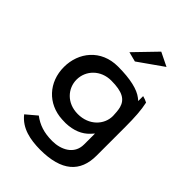

<svg xmlns="http://www.w3.org/2000/svg" viewBox="-279 -872 1215 1215"><g transform="rotate(45 328.5 -264.5)"><path d="M282 -610 348 -593 514 -710 422 -755ZM328 -102C229 -102 168 -173 168 -251C168 -333 234 -402 328 -402C428 -402 471 -376 486 -322C491 -305 494 -269 494 -251C494 -172 428 -102 328 -102ZM598 0V-257C598 -341 594 -405 582 -459C571 -465 556 -471 540 -475V-431L524 -444C483 -476 409 -495 295 -495C143 -495 55 -381 55 -251C55 -115 148 -15 281 -8C293 -7 302 -7 314 -7C384 -9 436 -32 472 -70L492 -92V6C492 95 411 133 334 133C260 133 208 115 160 79L89 139C145 210 231 225 318 226C511 226 598 146 598 0Z"/></g></svg>

Font: Bluebird
Style: LiExt
Weight: 300
Designer: Jasper
Foundry: Cannot Into Space Fonts
Version: Version 0.98